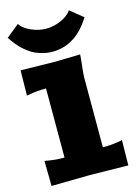

<svg xmlns="http://www.w3.org/2000/svg" viewBox="-125 -897 689 966"><g transform="rotate(-15 220.0 -414.5)"><path d="M333 -830.1 399.9 -775.9Q399.4 -774.9 393.1 -765.6Q386.7 -756.3 383.3 -751.7Q379.9 -747.1 371.6 -736.3Q363.3 -725.6 356.7 -719Q350.1 -712.4 339.1 -702.4Q328.1 -692.4 318.1 -685.8Q308.1 -679.2 294.2 -671.9Q280.3 -664.6 266.6 -660.2Q252.9 -655.8 235.6 -652.8Q218.3 -649.9 200.2 -649.9Q175.8 -649.9 152.8 -655.8Q129.9 -661.6 113 -668.9Q96.2 -676.3 78.4 -689.9Q60.5 -703.6 51 -712.4Q41.5 -721.2 28.3 -737.3Q15.1 -753.4 12 -758.1Q8.8 -762.7 0 -775.9L66.9 -830.1Q83.5 -804.2 122.8 -787.1Q162.1 -770 200.2 -770Q237.3 -770 276.1 -786.6Q314.9 -803.2 333 -830.1ZM330.1 -601.1Q330.1 -589.4 325 -545.4Q319.8 -501.5 319.8 -480V-120.1Q366.7 -120.1 397.9 -126L421.9 -129.9L419.9 1L220.2 -2L20 1L18.1 -129.9L42 -126Q73.2 -120.1 120.1 -120.1V-480Q73.2 -480 42 -474.1L18.1 -470.2L20 -601.1L200.2 -598.1Z"/></g></svg>

Font: Zantroke
Style: Regular
Weight: 500
Foundry: gluk
Version: Version 0.36